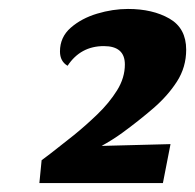

<svg xmlns="http://www.w3.org/2000/svg" viewBox="-20 -794 436 429"><path d="M68 -385 73 -436Q92 -450 109.5 -464Q127 -478 145 -492Q171 -513 197.5 -538.5Q224 -564 241.5 -592Q259 -620 259 -650Q259 -691 212 -691Q160 -691 131 -647Q114 -657 114 -679Q114 -711 138 -732Q162 -753 197 -763.5Q232 -774 266 -774Q321 -774 358.5 -752.5Q396 -731 396 -683Q396 -644 375.5 -612Q355 -580 322.5 -552Q290 -524 253 -497Q242 -489 230 -481.5Q218 -474 207 -468L361 -472L344 -385Z"/></svg>

Font: Sansita Swashed
Style: Bold
Weight: 700
Designer: Pablo Cosgaya
Foundry: Omnibus-Type
Version: Version 1.003; ttfautohint (v1.8.3)